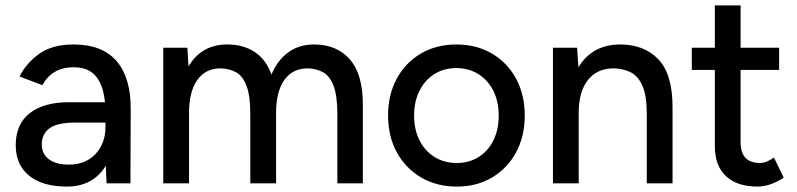

<svg xmlns="http://www.w3.org/2000/svg" viewBox="-20 -676 2938 708"><path d="M226 12Q137 12 87.5 -28Q38 -68 38 -141Q38 -218 89.5 -258.5Q141 -299 233 -299H367Q361 -362 333.5 -395Q306 -428 251 -428Q173 -428 136 -362L52 -394Q78 -445 126 -478.5Q174 -512 251 -512Q358 -512 410.5 -450Q463 -388 462 -272L461 0H373L370 -65Q348 -28 312 -8Q276 12 226 12ZM234 -69Q295 -69 332 -108Q369 -147 369 -209V-224H259Q190 -224 162 -202.5Q134 -181 134 -143Q134 -109 160 -89Q186 -69 234 -69Z M582 0V-500H671L675 -431Q723 -512 818 -512Q877 -512 919 -484.5Q961 -457 981 -401Q1003 -454 1043 -483Q1083 -512 1138 -512Q1223 -512 1271 -456Q1319 -400 1318 -286V0H1224V-256Q1224 -323 1210 -359.5Q1196 -396 1171.5 -409.5Q1147 -423 1115 -424Q1059 -424 1028.5 -381Q998 -338 998 -260V0H903V-256Q903 -323 889 -359.5Q875 -396 850.5 -409.5Q826 -423 794 -424Q738 -424 707.5 -381Q677 -338 677 -260V0Z M1665 12Q1590 12 1533 -21.5Q1476 -55 1443.5 -114Q1411 -173 1411 -250Q1411 -327 1443 -386Q1475 -445 1532 -478.5Q1589 -512 1663 -512Q1737 -512 1794 -478.5Q1851 -445 1883 -386Q1915 -327 1915 -250Q1915 -173 1883 -114Q1851 -55 1794.5 -21.5Q1738 12 1665 12ZM1665 -75Q1710 -75 1745 -97Q1780 -119 1799.5 -158.5Q1819 -198 1819 -250Q1819 -302 1799 -341.5Q1779 -381 1743.5 -403Q1708 -425 1663 -425Q1617 -425 1582 -403Q1547 -381 1527 -341.5Q1507 -302 1507 -250Q1507 -198 1527 -158.5Q1547 -119 1582.5 -97Q1618 -75 1665 -75Z M2019 0V-500H2108L2113 -428Q2164 -512 2267 -512Q2355 -512 2407.5 -457.5Q2460 -403 2460 -281V0H2365V-256Q2365 -323 2349 -359.5Q2333 -396 2305.5 -409.5Q2278 -423 2243 -424Q2182 -424 2148 -381Q2114 -338 2114 -260V0Z M2773 12Q2698 12 2657 -26.5Q2616 -65 2616 -137V-418H2531V-500H2616V-656H2711V-500H2853V-418H2711V-151Q2711 -75 2783 -75Q2794 -75 2805 -79Q2816 -83 2834 -95L2870 -21Q2820 12 2773 12Z"/></svg>

Font: Figtree Medium
Style: Regular
Weight: 500
Designer: Erik Kennedy
Foundry: Erik Kennedy
Version: Version 2.001; ttfautohint (v1.8.4.7-5d5b);gftools[0.9.27]